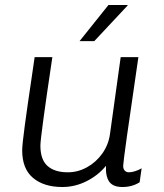

<svg xmlns="http://www.w3.org/2000/svg" viewBox="-20 -740 657 770"><path d="M142 -156Q142 -100 170.5 -74.5Q199 -49 252 -49Q292 -49 328.5 -69Q365 -89 390 -124Q415 -159 421 -202L464 -511H535Q474 -97 474 -75Q474 -62 480.5 -55.5Q487 -49 497 -49Q508 -49 522 -53.5Q536 -58 548 -65L540 -9Q510 10 471 10Q433 10 418 -11.5Q403 -33 405 -75Q374 -37 327.5 -13.5Q281 10 230 10Q156 10 112.5 -26.5Q69 -63 69 -137Q69 -160 80 -241Q91 -322 106 -422Q122 -532 119 -511H190Q142 -190 142 -156ZM492 -720 491 -717 358 -575H299L415 -720Z"/></svg>

Font: Chivo Light Italic
Style: Regular
Weight: 300
Italic angle: -8.05°
Designer: Hector Gatti
Foundry: Omnibus-Type
Version: Version 1.007